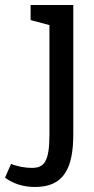

<svg xmlns="http://www.w3.org/2000/svg" viewBox="-109 -520 373 765"><path d="M183 -500H13V-440L88 -420V15C88 125 67 149 17 149C-8 149 -41 143 -65 133L-89 188C-53 214 -13 225 31 225C146 225 183 149 183 15Z"/></svg>

Font: Hermeneus One
Style: Regular
Weight: 400
Designer: Rodrigo Fuenzalida, Pablo Impallari
Foundry: Pablo Impallari, Rodrigo Fuenzalida
Version: Version 1.002